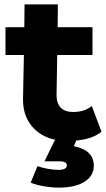

<svg xmlns="http://www.w3.org/2000/svg" viewBox="-20 -633 483 876"><path d="M288 10Q194 10 139 -42.5Q84 -95 85 -181L89 -382H5V-509H91L92 -613H244L243 -509H402V-382H241L238 -198Q238 -162 257 -142Q276 -122 314 -122Q336 -122 356.5 -127.5Q377 -133 399 -149L443 -32Q392 10 288 10ZM247 223Q216 223 178.5 216.5Q141 210 120 200L151 125Q170 132 197 137Q224 142 247 142Q285 142 285 121Q285 113 277.5 108Q270 103 248 103H183L242 -18H339L317 34Q408 52 408 123Q408 169 366 196Q324 223 247 223Z"/></svg>

Font: Livvic
Style: Bold
Weight: 700
Designer: Jacques Le Bailly, Baron von Fonthausen
Version: Version 1.001; ttfautohint (v1.8.2)